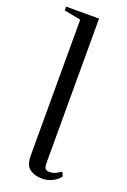

<svg xmlns="http://www.w3.org/2000/svg" viewBox="-146 -792 563 852"><g transform="rotate(20 135.0 -366.0)"><path d="M172.5 11Q136 11 112.8 -5.8Q89.5 -22.5 89.5 -68V-710L11 -725V-743H166.5V-59.5Q166.5 -47.5 169.2 -40.5Q172 -33.5 177.2 -30.8Q182.5 -28 190 -28Q208 -28 220.8 -34.5Q233.5 -41 246 -49L254.5 -29.5Q242 -11 218.2 0Q194.5 11 172.5 11Z"/></g></svg>

Font: Merriweather 144pt Light
Style: Regular
Weight: 300
Version: Version 2.100